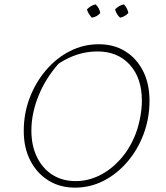

<svg xmlns="http://www.w3.org/2000/svg" viewBox="-20 -854 762 881"><path d="M324 7Q255 7 202 -26Q149 -59 119 -117.5Q89 -176 89 -253Q89 -334 116.5 -405.5Q144 -477 191.5 -532.5Q239 -588 301 -619.5Q363 -651 433 -651Q503 -651 555 -618.5Q607 -586 636.5 -528Q666 -470 666 -392Q666 -311 639 -239Q612 -167 564.5 -111.5Q517 -56 455.5 -24.5Q394 7 324 7ZM327 -23Q383 -23 434.5 -48Q486 -73 528.5 -119Q571 -165 597 -226Q613 -264 622 -308.5Q631 -353 631 -392Q631 -496 575.5 -557Q520 -618 427 -618Q334 -618 249 -562Q190 -496 157 -415Q124 -334 124 -255Q124 -186 149.5 -133.5Q175 -81 220.5 -52Q266 -23 327 -23ZM419 -834Q437 -816 440 -794Q424 -776 401 -773Q383 -794 379 -811Q398 -830 419 -834ZM549 -834Q566 -814 569 -794Q551 -776 531 -773Q514 -788 508 -811Q525 -829 549 -834Z"/></svg>

Font: Piazzolla Thin
Style: Italic
Weight: 100
Italic angle: -11.3°
Designer: Juan Pablo del Peral
Foundry: Huerta Tipografica
Version: Version 1.330